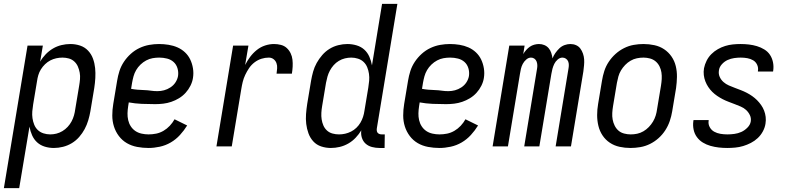

<svg xmlns="http://www.w3.org/2000/svg" viewBox="-48 -755 4068 990"><path d="M-28 215 94 -520H173L159 -437Q171 -458 188 -475.5Q205 -493 225.5 -505Q246 -517 269 -522.5Q292 -528 315 -528Q341 -528 365 -520Q389 -512 406 -494Q423 -476 431.5 -452.5Q440 -429 442.5 -404Q445 -379 443.5 -353Q442 -327 438 -301L418 -181Q414 -158 407 -134.5Q400 -111 388.5 -89.5Q377 -68 360.5 -49Q344 -30 322.5 -17Q301 -4 277 2Q253 8 230 8Q205 8 182.5 1Q160 -6 143.5 -21Q127 -36 117.5 -57.5Q108 -79 104 -102L51 215ZM211 -62Q227 -62 243 -66Q259 -70 274 -79Q289 -88 301 -101Q313 -114 321 -129Q329 -144 333.5 -160Q338 -176 340 -192L360 -312Q363 -329 364.5 -346.5Q366 -364 363 -380.5Q360 -397 353.5 -412Q347 -427 335 -438Q323 -449 307 -453.5Q291 -458 274 -458Q258 -458 242 -454.5Q226 -451 211.5 -443.5Q197 -436 184.5 -424Q172 -412 163 -397.5Q154 -383 149.5 -367.5Q145 -352 143 -337L123 -217Q120 -199 118.5 -181Q117 -163 119.5 -145.5Q122 -128 128.5 -112Q135 -96 147 -84.5Q159 -73 176 -67.5Q193 -62 211 -62Z M718 8Q688 8 659 2.5Q630 -3 606 -17Q582 -31 565 -53.5Q548 -76 539.5 -103Q531 -130 531 -159.5Q531 -189 536 -219L556 -339Q560 -364 568 -389Q576 -414 591 -436.5Q606 -459 626.5 -477.5Q647 -496 671.5 -507.5Q696 -519 721.5 -523.5Q747 -528 772 -528Q797 -528 821.5 -524Q846 -520 867.5 -510.5Q889 -501 906 -485Q923 -469 933 -448Q943 -427 947 -402.5Q951 -378 947 -353Q944 -333 934 -313Q924 -293 909 -276.5Q894 -260 875 -248.5Q856 -237 835.5 -230Q815 -223 794 -220.5Q773 -218 752 -218Q718 -218 683 -219.5Q648 -221 616 -227L613 -208Q610 -189 609.5 -171Q609 -153 613 -135.5Q617 -118 626.5 -103.5Q636 -89 650 -79.5Q664 -70 682 -66Q700 -62 718 -62Q738 -62 757.5 -66Q777 -70 795 -80.5Q813 -91 827.5 -106.5Q842 -122 852 -140L917 -108Q901 -82 880 -59Q859 -36 832.5 -20.5Q806 -5 776 1.5Q746 8 718 8ZM764 -285Q781 -285 798 -289.5Q815 -294 831 -304.5Q847 -315 857 -330.5Q867 -346 870 -363Q873 -384 867 -403.5Q861 -423 847 -435.5Q833 -448 813.5 -453Q794 -458 773 -458Q756 -458 739 -455Q722 -452 706 -443.5Q690 -435 676.5 -422Q663 -409 654 -393.5Q645 -378 640.5 -361.5Q636 -345 633 -328L628 -297Q643 -294 660.5 -292.5Q678 -291 695.5 -290.5Q713 -290 729.5 -287.5Q746 -285 764 -285Z M1068 0 1154 -520H1233L1216 -420Q1227 -442 1242 -462Q1257 -482 1276.5 -497.5Q1296 -513 1319 -520.5Q1342 -528 1365 -528Q1383 -528 1400.5 -523.5Q1418 -519 1430.5 -507.5Q1443 -496 1450.5 -480.5Q1458 -465 1460 -447.5Q1462 -430 1461 -411.5Q1460 -393 1457 -375H1378Q1380 -389 1381 -403Q1382 -417 1377.5 -429.5Q1373 -442 1362.5 -450Q1352 -458 1338 -458Q1319 -458 1300 -452Q1281 -446 1264.5 -433.5Q1248 -421 1236.5 -404Q1225 -387 1216.5 -369Q1208 -351 1203.5 -332.5Q1199 -314 1196 -295L1147 0Z M1658 8Q1632 8 1608 0Q1584 -8 1567.5 -26Q1551 -44 1542.5 -67.5Q1534 -91 1531 -116Q1528 -141 1530 -167Q1532 -193 1536 -219L1556 -339Q1560 -362 1566.5 -385.5Q1573 -409 1585 -430.5Q1597 -452 1613.5 -471Q1630 -490 1651 -503Q1672 -516 1696 -522Q1720 -528 1743 -528Q1768 -528 1791 -521Q1814 -514 1830.5 -499Q1847 -484 1856.5 -462.5Q1866 -441 1870 -418L1922 -735H2001L1895 -93Q1894 -86 1895 -80Q1896 -74 1899.5 -70Q1903 -66 1908.5 -64Q1914 -62 1921 -62H1936L1935 8H1909Q1889 8 1870 3Q1851 -2 1837.5 -14Q1824 -26 1818 -44.5Q1812 -63 1815 -83Q1803 -63 1786 -45Q1769 -27 1748 -15Q1727 -3 1704 2.5Q1681 8 1658 8ZM1700 -62Q1716 -62 1731.5 -65.5Q1747 -69 1762 -76.5Q1777 -84 1789.5 -96Q1802 -108 1810.5 -122.5Q1819 -137 1824 -152.5Q1829 -168 1831 -183L1851 -303Q1854 -321 1855.5 -339Q1857 -357 1854.5 -374.5Q1852 -392 1845.5 -408Q1839 -424 1827 -435.5Q1815 -447 1798 -452.5Q1781 -458 1763 -458Q1747 -458 1730.5 -454Q1714 -450 1699 -441Q1684 -432 1672.5 -419Q1661 -406 1653 -391Q1645 -376 1640.5 -360Q1636 -344 1633 -328L1613 -208Q1610 -191 1609 -173.5Q1608 -156 1610.5 -139.5Q1613 -123 1619.5 -108Q1626 -93 1638 -82Q1650 -71 1666.5 -66.5Q1683 -62 1700 -62Z M2218 8Q2188 8 2159 2.5Q2130 -3 2106 -17Q2082 -31 2065 -53.5Q2048 -76 2039.5 -103Q2031 -130 2031 -159.5Q2031 -189 2036 -219L2056 -339Q2060 -364 2068 -389Q2076 -414 2091 -436.5Q2106 -459 2126.5 -477.5Q2147 -496 2171.5 -507.5Q2196 -519 2221.5 -523.5Q2247 -528 2272 -528Q2297 -528 2321.5 -524Q2346 -520 2367.5 -510.5Q2389 -501 2406 -485Q2423 -469 2433 -448Q2443 -427 2447 -402.5Q2451 -378 2447 -353Q2444 -333 2434 -313Q2424 -293 2409 -276.5Q2394 -260 2375 -248.5Q2356 -237 2335.5 -230Q2315 -223 2294 -220.5Q2273 -218 2252 -218Q2218 -218 2183 -219.5Q2148 -221 2116 -227L2113 -208Q2110 -189 2109.5 -171Q2109 -153 2113 -135.5Q2117 -118 2126.5 -103.5Q2136 -89 2150 -79.5Q2164 -70 2182 -66Q2200 -62 2218 -62Q2238 -62 2257.5 -66Q2277 -70 2295 -80.5Q2313 -91 2327.5 -106.5Q2342 -122 2352 -140L2417 -108Q2401 -82 2380 -59Q2359 -36 2332.5 -20.5Q2306 -5 2276 1.5Q2246 8 2218 8ZM2264 -285Q2281 -285 2298 -289.5Q2315 -294 2331 -304.5Q2347 -315 2357 -330.5Q2367 -346 2370 -363Q2373 -384 2367 -403.5Q2361 -423 2347 -435.5Q2333 -448 2313.5 -453Q2294 -458 2273 -458Q2256 -458 2239 -455Q2222 -452 2206 -443.5Q2190 -435 2176.5 -422Q2163 -409 2154 -393.5Q2145 -378 2140.5 -361.5Q2136 -345 2133 -328L2128 -297Q2143 -294 2160.5 -292.5Q2178 -291 2195.5 -290.5Q2213 -290 2229.5 -287.5Q2246 -285 2264 -285Z M2492 0 2578 -520H2657L2650 -476Q2656 -487 2665 -497Q2674 -507 2684 -514Q2694 -521 2706.5 -524.5Q2719 -528 2731 -528Q2746 -528 2759 -522.5Q2772 -517 2781 -506.5Q2790 -496 2794.5 -482Q2799 -468 2801 -454Q2806 -468 2815.5 -481.5Q2825 -495 2836.5 -506Q2848 -517 2863 -522.5Q2878 -528 2893 -528Q2909 -528 2922.5 -522Q2936 -516 2944.5 -504.5Q2953 -493 2958 -478.5Q2963 -464 2964 -449Q2965 -434 2963.5 -418.5Q2962 -403 2960 -387L2896 0H2817L2883 -400Q2885 -410 2885 -420Q2885 -430 2881.5 -438.5Q2878 -447 2870 -452.5Q2862 -458 2852 -458Q2839 -458 2827.5 -448Q2816 -438 2810 -425.5Q2804 -413 2800.5 -400Q2797 -387 2795 -374L2733 0H2655L2721 -400Q2723 -410 2722.5 -420Q2722 -430 2718.5 -438.5Q2715 -447 2707.5 -452.5Q2700 -458 2690 -458Q2677 -458 2665.5 -448Q2654 -438 2647.5 -425.5Q2641 -413 2638 -400Q2635 -387 2633 -374L2571 0Z M3203 8Q3174 8 3146.5 2Q3119 -4 3096.5 -19Q3074 -34 3059 -56.5Q3044 -79 3037.5 -106Q3031 -133 3031 -161.5Q3031 -190 3036 -219L3056 -339Q3060 -364 3068 -389Q3076 -414 3091 -436.5Q3106 -459 3126 -477Q3146 -495 3170 -507Q3194 -519 3219.5 -523.5Q3245 -528 3270 -528Q3299 -528 3326.5 -522Q3354 -516 3376.5 -501Q3399 -486 3414.5 -463.5Q3430 -441 3436.5 -414Q3443 -387 3442.5 -358.5Q3442 -330 3438 -301L3418 -181Q3414 -156 3405.5 -131Q3397 -106 3382.5 -83.5Q3368 -61 3348 -43Q3328 -25 3304 -13Q3280 -1 3254 3.5Q3228 8 3203 8ZM3204 -62Q3221 -62 3237.5 -65.5Q3254 -69 3269.5 -78Q3285 -87 3297.5 -100Q3310 -113 3319 -128Q3328 -143 3333 -159.5Q3338 -176 3340 -192L3360 -312Q3363 -330 3364 -347.5Q3365 -365 3362.5 -381.5Q3360 -398 3352.5 -413Q3345 -428 3332.5 -438.5Q3320 -449 3303.5 -453.5Q3287 -458 3270 -458Q3253 -458 3236 -454.5Q3219 -451 3203.5 -442Q3188 -433 3175.5 -420Q3163 -407 3154 -392Q3145 -377 3140.5 -360.5Q3136 -344 3133 -328L3113 -208Q3110 -190 3109 -172.5Q3108 -155 3111 -138.5Q3114 -122 3121.5 -107Q3129 -92 3141 -81.5Q3153 -71 3170 -66.5Q3187 -62 3204 -62Z M3702 8Q3680 8 3658 5.5Q3636 3 3615 -3Q3594 -9 3576 -20Q3558 -31 3545.5 -48Q3533 -65 3528.5 -86.5Q3524 -108 3527 -130L3528 -136H3606V-133Q3603 -115 3611.5 -99.5Q3620 -84 3634.5 -76Q3649 -68 3666.5 -65Q3684 -62 3703 -62Q3720 -62 3738.5 -64.5Q3757 -67 3774 -74.5Q3791 -82 3805.5 -96.5Q3820 -111 3823 -128Q3826 -146 3818.5 -161.5Q3811 -177 3799 -188Q3787 -199 3771.5 -205.5Q3756 -212 3740.5 -218Q3725 -224 3709 -230Q3693 -236 3678.5 -243.5Q3664 -251 3650 -260.5Q3636 -270 3624.5 -281.5Q3613 -293 3604 -306.5Q3595 -320 3589 -335.5Q3583 -351 3581 -368Q3579 -385 3582 -403Q3586 -423 3595.5 -442Q3605 -461 3620 -476Q3635 -491 3653.5 -501.5Q3672 -512 3691.5 -518Q3711 -524 3731 -526Q3751 -528 3771 -528Q3793 -528 3814 -525.5Q3835 -523 3855 -517Q3875 -511 3893 -500Q3911 -489 3922 -472.5Q3933 -456 3937.5 -435Q3942 -414 3939 -392L3938 -386H3860V-389Q3863 -406 3856 -421Q3849 -436 3835.5 -444Q3822 -452 3805.5 -455Q3789 -458 3771 -458Q3755 -458 3737.5 -455.5Q3720 -453 3703.5 -445.5Q3687 -438 3674 -423.5Q3661 -409 3659 -392Q3656 -374 3663 -358.5Q3670 -343 3682.5 -332Q3695 -321 3710 -314.5Q3725 -308 3741 -302Q3757 -296 3772.5 -290Q3788 -284 3802.5 -276.5Q3817 -269 3830.5 -259.5Q3844 -250 3855.5 -238.5Q3867 -227 3876.5 -213.5Q3886 -200 3892 -184.5Q3898 -169 3900 -152Q3902 -135 3899 -117Q3896 -97 3885.5 -77.5Q3875 -58 3859 -43Q3843 -28 3823.5 -18Q3804 -8 3784 -2Q3764 4 3743 6Q3722 8 3702 8Z"/></svg>

Font: Iosevka Web
Style: Italic
Weight: 400
Italic angle: -9°
Monospace: yes
Designer: Belleve Invis
Foundry: Belleve Invis
Version: Version 28.0.3; ttfautohint (v1.8.3)